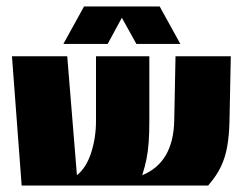

<svg xmlns="http://www.w3.org/2000/svg" viewBox="-20 -574 765 594"><path d="M47 0 17 -400H188L218 -32Q247 -55 262 -101.5Q277 -148 277 -200V-400H442V-200Q442 -162 440 -134.5Q438 -107 433.5 -83.5Q429 -60 420 -32Q516 -71 519 -200L523 -400H694L690 -200Q689 -155 683 -121Q677 -87 663.5 -58.5Q650 -30 624 0ZM176 -438 240 -554H474L538 -438H402L357 -519L313 -438Z"/></svg>

Font: Tac One
Style: Regular
Weight: 400
Designer: Oluseyi Olusanya, David Udoh, Eyiyemi Adegbite, Mirko Velimirović
Version: Version 1.003; ttfautohint (v1.8.4.7-5d5b)